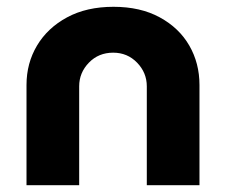

<svg xmlns="http://www.w3.org/2000/svg" viewBox="-20 -545 665 565"><path d="M58 0V-295Q58 -359 89 -411Q120 -463 177.5 -494Q235 -525 314 -525Q393 -525 450 -494Q507 -463 537 -411Q567 -359 567 -295V0H412V-291Q412 -331 383.5 -360.5Q355 -390 313 -390Q270 -390 241.5 -360.5Q213 -331 213 -291V0Z"/></svg>

Font: MuseoModerno
Style: Bold
Weight: 700
Designer: Pablo Cosgaya, Héctor Gatti, Marcela Romero, and the Authors of The MuseoModerno Project.
Foundry: Omnibus-Type Team
Version: Version 1.001